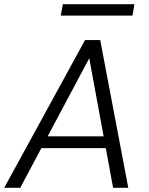

<svg xmlns="http://www.w3.org/2000/svg" viewBox="-32 -890 705 910"><path d="M-12 0 371 -700H443L576 0H504L391 -614L64 0ZM120 -188 148 -244H497L507 -188ZM256 -816 266 -870H605L596 -816Z"/></svg>

Font: DM Sans 17pt Light
Style: Italic
Weight: 300
Italic angle: -10°
Version: Version 4.004;gftools[0.9.30]